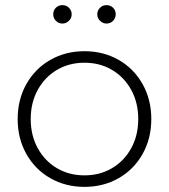

<svg xmlns="http://www.w3.org/2000/svg" viewBox="-20 -726 660 750"><path d="M49 -261Q49 -337 83 -397.5Q117 -458 176.5 -492Q236 -526 310 -526Q384 -526 443.5 -492Q503 -458 537 -397.5Q571 -337 571 -261Q571 -185 537 -124.5Q503 -64 443.5 -30Q384 4 310 4Q236 4 176.5 -30Q117 -64 83 -124.5Q49 -185 49 -261ZM520 -261Q520 -325 492.5 -375Q465 -425 417.5 -453Q370 -481 310 -481Q250 -481 202.5 -453Q155 -425 127.5 -375Q100 -325 100 -261Q100 -197 127.5 -147Q155 -97 202.5 -69Q250 -41 310 -41Q370 -41 417.5 -69Q465 -97 492.5 -147Q520 -197 520 -261ZM360 -670Q360 -685 370.5 -695.5Q381 -706 396 -706Q411 -706 421.5 -696Q432 -686 432 -670Q432 -655 421.5 -644.5Q411 -634 396 -634Q382 -634 371 -644.5Q360 -655 360 -670ZM188 -670Q188 -686 198.5 -696Q209 -706 224 -706Q239 -706 249.5 -695.5Q260 -685 260 -670Q260 -655 249 -644.5Q238 -634 224 -634Q209 -634 198.5 -644.5Q188 -655 188 -670Z"/></svg>

Font: Goldbeck Next Light
Style: Regular
Weight: 300
Designer: Julieta Ulanovsky
Foundry: Julieta Ulanovsky
Version: Version 7.200